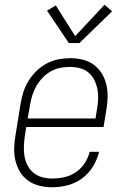

<svg xmlns="http://www.w3.org/2000/svg" viewBox="-20 -784 540 812"><path d="M201 8Q173 8 146.5 1.5Q120 -5 99 -20Q78 -35 64.5 -57.5Q51 -80 45 -106Q39 -132 40 -160Q41 -188 46 -215L67 -345Q71 -370 79 -395Q87 -420 101 -442.5Q115 -465 134.5 -484Q154 -503 177.5 -515.5Q201 -528 226.5 -533Q252 -538 277 -538Q304 -538 330.5 -531.5Q357 -525 377.5 -509.5Q398 -494 411.5 -471.5Q425 -449 430.5 -423Q436 -397 435 -369.5Q434 -342 429 -315L418 -247H91L85 -209Q82 -188 81 -166Q80 -144 83.5 -123.5Q87 -103 96.5 -84.5Q106 -66 122 -53Q138 -40 158.5 -34.5Q179 -29 201 -29Q226 -29 251.5 -34.5Q277 -40 299.5 -55Q322 -70 337.5 -93Q353 -116 359 -142H399Q391 -109 373 -79.5Q355 -50 327 -29.5Q299 -9 266 -0.5Q233 8 201 8ZM384 -283 390 -321Q394 -342 395 -364Q396 -386 392 -406.5Q388 -427 379 -445.5Q370 -464 354.5 -477Q339 -490 318.5 -495.5Q298 -501 276 -501Q255 -501 234.5 -497Q214 -493 194.5 -482Q175 -471 159.5 -454.5Q144 -438 133.5 -419.5Q123 -401 116.5 -380.5Q110 -360 107 -339L97 -283ZM271 -602 179 -739 216 -761 298 -631 422 -764 454 -736 316 -602Z"/></svg>

Font: Iosevka Slab XLtObl
Style: Regular
Weight: 200
Italic angle: -9°
Monospace: yes
Designer: Belleve Invis
Foundry: Belleve Invis
Version: Version 11.1.1; ttfautohint (v1.8.3)